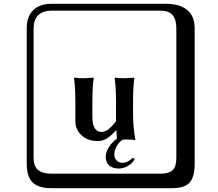

<svg xmlns="http://www.w3.org/2000/svg" viewBox="-20 -774 1140 1006"><path d="M603 109Q583 109 567.5 102.5Q552 96 543 82Q534 68 534 48Q534 24 550 -2Q566 -28 593 -48Q592 -55 591 -69.5Q590 -84 590 -91H588Q557 -58 536.5 -46.5Q516 -35 492 -35Q439 -35 407 -65.5Q375 -96 375 -137V-230Q375 -315 368 -364L369 -367Q394 -364 419 -364L470 -367L471 -364Q464 -325 464 -230V-162Q464 -83 512 -83Q517 -83 522.5 -84Q528 -85 533 -87.5Q538 -90 542 -92Q546 -94 551 -99Q556 -104 559 -106Q562 -108 567.5 -114.5Q573 -121 574.5 -122.5Q576 -124 581.5 -131Q587 -138 588 -139V-230Q588 -315 581 -364L582 -367Q607 -364 632 -364L683 -367L684 -364Q677 -325 677 -230V-187Q677 -107 689 -43L688 -40Q673 -43 640 -43Q632 -43 622 -42Q602 -28 590.5 -6Q579 16 579 35Q579 54 591 66.5Q603 79 623 79Q649 79 675 53L686 59Q673 83 649.5 96Q626 109 603 109ZM249 -718Q204 -718 180 -694Q156 -670 156 -625V53Q156 97 179.5 116.5Q203 136 249 136H821Q866 136 885 117Q904 98 904 53V-625Q904 -671 884.5 -694.5Q865 -718 821 -718ZM1000 84Q1000 153 973.5 182.5Q947 212 881 212H249Q181 212 150.5 181.5Q120 151 120 84V-625Q120 -687 154 -720.5Q188 -754 249 -754H851Q921 -754 960.5 -722Q1000 -690 1000 -625Z"/></svg>

Font: Libertinus Keyboard
Style: Regular
Weight: 700
Designer: Philipp H. Poll
Foundry: Khaled Hosny
Version: Version 6.7